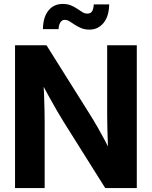

<svg xmlns="http://www.w3.org/2000/svg" viewBox="-20 -958 773 978"><path d="M56.6 0V-727.5H216.8L449.7 -356.4Q461.9 -336.9 478.8 -307.1Q495.6 -277.3 514.2 -242.7Q532.7 -208 549.8 -172.9L533.2 -142.6Q531.2 -177.7 529.5 -221.4Q527.8 -265.1 526.9 -305.4Q525.9 -345.7 525.9 -370.1V-727.5H676.8V0H516.1L304.7 -336.4Q289.6 -360.8 269.5 -395Q249.5 -429.2 225.8 -472.7Q202.1 -516.1 174.8 -566.4L199.2 -579.6Q202.6 -526.4 204.3 -478.8Q206.1 -431.2 206.8 -394.8Q207.5 -358.4 207.5 -336.9V0ZM435.5 -807.1Q412.6 -807.1 394.3 -814.5Q376 -821.8 361.3 -831.8Q346.7 -841.8 334.2 -849.4Q321.8 -856.9 310.1 -856.9Q295.4 -856.9 287.4 -843.8Q279.3 -830.6 278.3 -809.6H198.7Q199.7 -871.6 227.1 -904.8Q254.4 -938 299.3 -938Q322.8 -938 340.8 -930.7Q358.9 -923.3 373 -913.6Q387.2 -903.8 399.7 -896.2Q412.1 -888.7 424.8 -888.7Q441.4 -888.7 449 -900.4Q456.5 -912.1 457.5 -935.5H536.1Q535.2 -874.5 507.1 -840.8Q479 -807.1 435.5 -807.1Z"/></svg>

Font: Inter 28pt
Style: Bold
Weight: 700
Designer: Rasmus Andersson
Foundry: rsms
Version: Version 4.001;git-66647c0bb